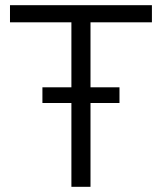

<svg xmlns="http://www.w3.org/2000/svg" viewBox="-20 -720 624 740"><path d="M143.5 -383.5H440.5V-323H143.5ZM565.5 -700V-634H328.8V0H255.2V-634H18.5V-700Z"/></svg>

Font: Space Grotesk Variable
Style: Regular
Weight: 400
Designer: Florian Karsten (Space Grotesk), Colophon Foundry (Space Mono)
Foundry: Florian Karsten
Version: Version 1.106